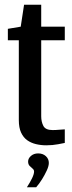

<svg xmlns="http://www.w3.org/2000/svg" viewBox="-20 -607 303 806"><path d="M174 3Q152 3 131 -2Q110 -7 94 -18.5Q78 -30 68.5 -50.5Q59 -71 59 -103V-438H13V-486L67 -495L81 -587H153V-495H252V-438H153V-119Q153 -96 162 -78.5Q171 -61 201 -61Q214 -61 230.5 -62.5Q247 -64 252 -64V-7Q247 -6 224 -1.5Q201 3 174 3ZM93 179Q106 159 114.5 141.5Q123 124 123 113Q123 106 117 101Q111 96 104.5 89.5Q98 83 98 71Q98 58 110 47.5Q122 37 140 37Q160 37 172.5 48.5Q185 60 185 77Q185 90 176.5 108.5Q168 127 156.5 145.5Q145 164 132 179Z"/></svg>

Font: Alumni Sans Thin SemiBold
Style: Regular
Weight: 600
Version: Version 1.018